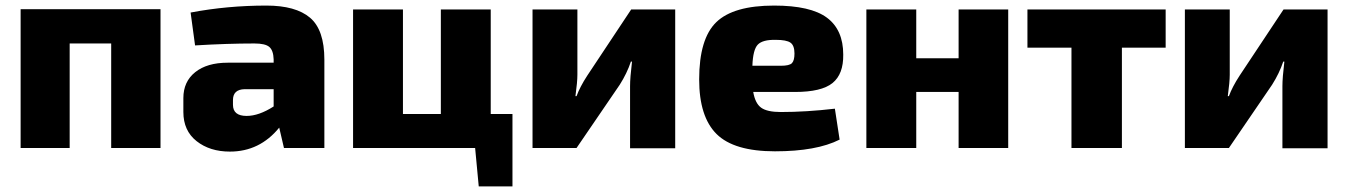

<svg xmlns="http://www.w3.org/2000/svg" viewBox="-20 -531 4838 689"><path d="M556 -498V0H379V-375H230V0H54V-498Z M680 -368 664 -486Q796 -511 936 -511Q1041 -511 1092.5 -467.5Q1144 -424 1144 -317V0H999L982 -73Q912 13 805 13Q733 13 685.5 -24.5Q638 -62 638 -129V-179Q638 -238 680.5 -272Q723 -306 797 -306H962V-318Q961 -350 946.5 -362.5Q932 -375 893 -375Q796 -375 680 -368ZM816 -172V-155Q816 -115 865 -115Q909 -115 962 -149V-211H858Q816 -210 816 -172Z M1819 -122V138H1698L1685 0H1247V-497H1426V-122H1562V-497H1741V-122Z M2403 1H2241V-222Q2241 -252 2248 -310H2244Q2230 -268 2204 -227L2049 0H1891V-497H2052V-263Q2052 -237 2045 -186H2049Q2061 -219 2087 -259L2245 -497H2403Z M2833 -201H2683Q2690 -160 2711.5 -144.5Q2733 -129 2782 -129Q2873 -129 2976 -141L2993 -30Q2910 12 2761 12Q2614 12 2551.5 -50Q2489 -112 2489 -246Q2489 -392 2550.5 -451.5Q2612 -511 2758 -511Q2889 -511 2947.5 -467.5Q3006 -424 3006 -335Q3007 -265 2967.5 -233Q2928 -201 2833 -201ZM2680 -295H2782Q2813 -295 2822 -304.5Q2831 -314 2831 -339Q2831 -368 2816.5 -378Q2802 -388 2764 -388Q2717 -389 2699.5 -371Q2682 -353 2680 -295Z M3598 -497V0H3420V-201H3268V0H3089V-497H3268V-322H3420V-497Z M4163 -360H4006V0H3825V-360H3667V-497H4163Z M4744 1H4582V-222Q4582 -252 4589 -310H4585Q4571 -268 4545 -227L4390 0H4232V-497H4393V-263Q4393 -237 4386 -186H4390Q4402 -219 4428 -259L4586 -497H4744Z"/></svg>

Font: Exo 2.0 Extra Bold
Style: Regular
Weight: 800
Designer: Natanael Gama
Version: Version 1.001;PS 001.001;hotconv 1.0.70;makeotf.lib2.5.58329